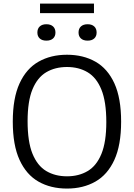

<svg xmlns="http://www.w3.org/2000/svg" viewBox="-20 -1060 760 1089"><path d="M360 9.5Q267.5 9.5 198.5 -29.8Q129.5 -69 91 -152.8Q52.5 -236.5 52.5 -370Q52.5 -503.5 91 -587.2Q129.5 -671 198.8 -710.2Q268 -749.5 360 -749.5Q452 -749.5 521.2 -710.2Q590.5 -671 628.8 -587.2Q667 -503.5 667 -370Q667 -236.5 628.5 -152.8Q590 -69 520.8 -29.8Q451.5 9.5 360 9.5ZM360 -60Q427 -60 477.2 -89.8Q527.5 -119.5 555.2 -187Q583 -254.5 583 -367.5Q583 -483 555.2 -551.5Q527.5 -620 477.2 -650Q427 -680 360 -680Q292.5 -680 242.2 -650.2Q192 -620.5 164.2 -553.2Q136.5 -486 136.5 -372.5Q136.5 -256.5 164.2 -188.2Q192 -120 242.2 -90Q292.5 -60 360 -60ZM477 -829.5Q452.5 -829.5 439 -841.8Q425.5 -854 425.5 -875.5Q425.5 -897.5 439 -910Q452.5 -922.5 477 -922.5Q501 -922.5 514.5 -910Q528 -897.5 528 -875.5Q528 -854 514.5 -841.8Q501 -829.5 477 -829.5ZM243 -829.5Q219 -829.5 205.5 -841.8Q192 -854 192 -875.5Q192 -897.5 205.5 -910Q219 -922.5 243 -922.5Q267.5 -922.5 281 -910Q294.5 -897.5 294.5 -875.5Q294.5 -854 281 -841.8Q267.5 -829.5 243 -829.5ZM207 -985.5V-1039.5H513V-985.5Z"/></svg>

Font: Encode Sans
Style: Regular
Weight: 400
Designer: Multiple Designers
Foundry: Impallari Type
Version: Version 3.002; ttfautohint (v1.8.3) -l 8 -r 50 -G 200 -x 14 